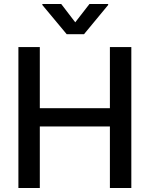

<svg xmlns="http://www.w3.org/2000/svg" viewBox="-20 -943 751 963"><path d="M72.3 -707H179.7V-400.4H531.2V-707H638.7V0H531.2V-308.6H179.7V0H72.3ZM357.4 -831.1 428.7 -922.9H522.5V-918L401.4 -771.5H314.5L192.4 -918V-922.9H287.1Z"/></svg>

Font: Pretendard JP Medium
Style: Regular
Weight: 500
Designer: Base glyphs from Inter by Rasmus Andersson; Hangeul glyphs from Noto Sans CJK(Source Han Sans) by Jang Soo-young and Kan
Foundry: Kil Hyung-jin
Version: Version 1.309